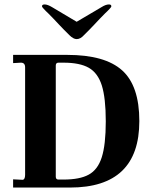

<svg xmlns="http://www.w3.org/2000/svg" viewBox="-20 -844 674 864"><path d="M39 0V-37L79 -35Q86 -34 89.5 -40Q93 -46 93 -57V-541Q93 -562 74 -562L39 -560V-597H283Q452 -597 529.5 -527.5Q607 -458 607 -299Q607 0 295 0ZM243 -36H266Q339 -36 379 -58Q420 -80 438 -136.5Q456 -193 456 -298Q456 -403 438 -460Q420 -516 379.5 -539Q339 -562 266 -562H243Q231 -562 231 -549V-49Q231 -36 243 -36ZM325 -668Q310 -668 292 -686L268 -710L245 -734Q221 -760 197 -784Q185 -795 177 -804Q169 -812 169 -816Q169 -824 181 -824Q194 -824 214 -812L325 -746L437 -812Q456 -824 470 -824Q481 -824 481 -816Q481 -812 473 -804Q465 -795 453 -784Q429 -760 405 -734L382 -710L358 -686Q342 -668 325 -668Z"/></svg>

Font: UnnaBold
Style: Bold
Weight: 700
Designer: Jorge de Buen Unna
Foundry: Omnibus-Type
Version: Version 2.008;hotconv 1.0.109;makeotfexe 2.5.65596